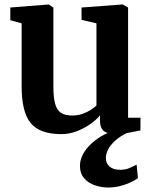

<svg xmlns="http://www.w3.org/2000/svg" viewBox="-20 -587 680 856"><path d="M489.5 9.5Q456.5 9.5 441.2 -4.2Q426 -18 426 -46V-73Q410 -53 382.5 -33.8Q355 -14.5 321.8 -1.8Q288.5 11 253.5 11Q157.5 11 117 -38.2Q76.5 -87.5 76.5 -201V-483L26 -497V-553.5L196 -567H197L218 -553.5V-201Q218 -153.5 225.5 -125.2Q233 -97 251.2 -84.5Q269.5 -72 301.5 -72Q327.5 -72 348.2 -79.5Q369 -87 384.8 -97.2Q400.5 -107.5 410 -116.5V-483L343.5 -498.5V-553.5L524.5 -567H527.5L551 -553.5V-62H606.5L606 -5.5Q588 -1.5 558 4Q528 9.5 489.5 9.5ZM462 249Q433.5 249 404.2 239.5Q375 230 355.8 208.5Q336.5 187 336.5 152Q336.5 130.5 346.2 108.5Q356 86.5 374.5 66.2Q393 46 418.8 28.5Q444.5 11 476.5 -1L510.5 -5L562 -1Q528 12.5 503.2 32Q478.5 51.5 465.2 73.8Q452 96 452 117Q452 142 468.8 156Q485.5 170 515.5 170Q538.5 170 555 163Q571.5 156 589 147L595 207.5Q580 218 559 227.5Q538 237 513.2 243Q488.5 249 462 249Z"/></svg>

Font: Merriweather 20pt
Style: Bold
Weight: 700
Version: Version 2.100